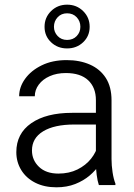

<svg xmlns="http://www.w3.org/2000/svg" viewBox="-20 -797 579 827"><path d="M393.1 -365.7Q393.1 -419.9 359.9 -451.2Q326.7 -482.4 263.7 -482.4Q224.6 -482.4 194.3 -469Q164.1 -455.6 147 -432.6Q129.9 -409.7 129.9 -382.3H62.5Q62.5 -421.9 88.1 -457.5Q113.8 -493.2 159.7 -515.6Q205.6 -538.1 267.1 -538.1Q323.7 -538.1 367.4 -518.8Q411.1 -499.5 435.8 -461.2Q460.4 -422.9 460.4 -364.7V-111.8Q460.4 -85 464.8 -55.4Q469.2 -25.9 477.1 -6.3V0H405.8Q399.9 -17.1 396.5 -43.5Q393.1 -69.8 393.1 -93.8ZM407.2 -260.7H300.3Q213.9 -260.7 165.8 -231.4Q117.7 -202.1 117.7 -148.9Q117.7 -107.4 147.9 -78.4Q178.2 -49.3 231.4 -49.3Q277.8 -49.3 313.7 -67.1Q349.6 -85 372.3 -113.5Q395 -142.1 401.9 -173.8L430.7 -137.2Q425.3 -114.3 408.9 -88.9Q392.6 -63.5 366.2 -41Q339.8 -18.6 304 -4.4Q268.1 9.8 223.1 9.8Q170.9 9.8 131.8 -10Q92.8 -29.8 71.5 -64.5Q50.3 -99.1 50.3 -141.6Q50.3 -221.7 114.7 -266.4Q179.2 -311 290.5 -311H407.2ZM269 -588.4Q228 -588.4 200 -615Q171.9 -641.6 171.9 -681.6Q171.9 -721.7 200 -749.3Q228 -776.9 269 -776.9Q310.1 -776.9 338.1 -749.3Q366.2 -721.7 366.2 -681.6Q366.2 -641.6 338.1 -615Q310.1 -588.4 269 -588.4ZM269 -625Q294.4 -625 310.3 -641.6Q326.2 -658.2 326.2 -681.6Q326.2 -705.6 310.3 -722.7Q294.4 -739.7 269 -739.7Q244.1 -739.7 228.3 -722.7Q212.4 -705.6 212.4 -681.6Q212.4 -658.7 228.3 -641.8Q244.1 -625 269 -625Z"/></svg>

Font: Heebo Light
Style: Regular
Weight: 300
Designer: Oded Ezer
Foundry: Ezer Type House
Version: Version 3.100